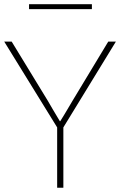

<svg xmlns="http://www.w3.org/2000/svg" viewBox="-22 -887 567 907"><path d="M115.2 -843.8V-867.2H412.1V-843.8ZM-2 -690.4H33.2L203.1 -412.1Q208 -403.3 229 -367.7Q250 -332 260.7 -314.5H262.7Q275.4 -334 321.3 -412.1L489.3 -690.4H525.4L277.3 -285.2V0H248V-285.2Z"/></svg>

Font: Gothic A1 Thin
Style: Regular
Weight: 250
Designer: HanYang I&C Co.,Ltd.
Foundry: HanYang I&C Co.,Ltd.
Version: Version 2.50